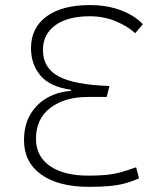

<svg xmlns="http://www.w3.org/2000/svg" viewBox="-20 -723 626 753"><path d="M332 -703.1Q402.3 -703.1 456.8 -681.6Q511.2 -660.2 540 -627.9L510.3 -592.8Q480 -620.6 433.3 -639.9Q386.7 -659.2 332.5 -659.2Q245.6 -659.2 197 -624Q148.4 -588.9 148.4 -526.4Q148.4 -457.5 208.7 -424.1Q269 -390.6 409.2 -385.7L398.4 -342.8H325.2Q233.9 -342.8 177.5 -300Q121.1 -257.3 121.1 -178.2Q121.1 -110.4 175.3 -72.3Q229.5 -34.2 326.7 -34.2Q366.2 -34.2 395 -36.9Q423.8 -39.6 451.2 -46.9Q478.5 -54.2 513.7 -66.9L525.4 -23.4Q496.1 -10.7 468.3 -3.4Q440.4 3.9 407.7 6.8Q375 9.8 329.1 9.8Q209 9.8 141.6 -38.6Q74.2 -86.9 74.2 -172.9Q74.2 -233.9 100.1 -276.1Q126 -318.4 168 -341.1Q210 -363.8 258.3 -366.2V-371.1Q174.8 -382.8 138.2 -427.2Q101.6 -471.7 101.6 -533.7Q101.6 -613.8 162.4 -658.4Q223.1 -703.1 332 -703.1Z"/></svg>

Font: Cascadia Mono NF ExtraLight
Style: Regular
Weight: 200
Monospace: yes
Designer: Aaron Bell
Foundry: Saja Typeworks
Version: Version 2404.023; ttfautohint (v1.8.4)